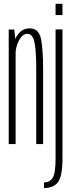

<svg xmlns="http://www.w3.org/2000/svg" viewBox="-20 -752 386 1002"><path d="M25.5 0H61.5V-524.5L54.5 -598H25.5ZM169 0H205V-390Q205 -489 194.5 -546.5Q184 -604 135 -604Q94.5 -604 69.8 -567.2Q45 -530.5 45 -486L61 -469Q61 -507 79.2 -541.2Q97.5 -575.5 122.5 -575.5Q150.5 -575.5 159.8 -531.8Q169 -488 169 -394.5ZM209.5 229.5Q259 229.5 282.5 198.8Q306 168 306 74V-598.5H270V75Q270 151.5 255 175.8Q240 200 209.5 200ZM270 -732V-673.5H306V-732Z"/></svg>

Font: Anybody ExtraCondensed ExtraLight
Style: Regular
Weight: 250
Width: 2
Version: Version 1.113;gftools[0.9.25]